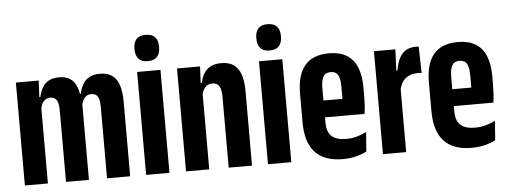

<svg xmlns="http://www.w3.org/2000/svg" viewBox="-47 -800 2462 930"><g transform="rotate(-5 1184.0 -334.5)"><path d="M439.5 0V-348Q439.5 -369.5 435.8 -383.8Q432 -398 423 -405.5Q414 -413 398.5 -413Q385 -413 375 -406.2Q365 -399.5 359 -387.5Q353 -375.5 350 -359.5L338.5 -419H348.5Q353.5 -442.5 364.2 -462.8Q375 -483 395.5 -495.2Q416 -507.5 449.5 -507.5Q485.5 -507.5 508 -491.5Q530.5 -475.5 541.2 -443.8Q552 -412 552 -364V0ZM40 0V-500.5H151L146.5 -408.5L152 -406.5V0ZM240 0V-348Q240 -369.5 236 -383.8Q232 -398 223.2 -405.5Q214.5 -413 199 -413Q186 -413 175.8 -406.2Q165.5 -399.5 159.5 -387.5Q153.5 -375.5 150.5 -359.5L128.5 -420.5H152Q157.5 -445.5 168.5 -465.2Q179.5 -485 199.2 -496.2Q219 -507.5 250 -507.5Q296 -507.5 318.8 -480.8Q341.5 -454 347 -400.5Q349 -391.5 350.2 -380Q351.5 -368.5 351.5 -356.5V0Z M629.5 0V-500.5H743V0ZM686 -548Q655.5 -548 641 -564.5Q626.5 -581 626.5 -609.5V-615Q626.5 -643.5 641 -659.8Q655.5 -676 686 -676Q717 -676 731.5 -659.8Q746 -643.5 746 -615V-609.5Q746 -581 731.5 -564.5Q717 -548 686 -548Z M1031 0V-344.5Q1031 -367 1026.8 -382.2Q1022.5 -397.5 1013 -405.2Q1003.5 -413 986.5 -413Q972.5 -413 962 -406.2Q951.5 -399.5 944.8 -387.5Q938 -375.5 935 -360L912 -420.5H937Q942 -445 953.5 -464.8Q965 -484.5 985.8 -496Q1006.5 -507.5 1039.5 -507.5Q1076.5 -507.5 1099.5 -491.2Q1122.5 -475 1133.5 -442.8Q1144.5 -410.5 1144.5 -362.5V0ZM823.5 0V-500.5H935.5L931 -406.5L936.5 -404.5V0Z M1222 0V-500.5H1335.5V0ZM1278.5 -548Q1248 -548 1233.5 -564.5Q1219 -581 1219 -609.5V-615Q1219 -643.5 1233.5 -659.8Q1248 -676 1278.5 -676Q1309.5 -676 1324 -659.8Q1338.5 -643.5 1338.5 -615V-609.5Q1338.5 -581 1324 -564.5Q1309.5 -548 1278.5 -548Z M1585.5 7Q1496 7 1451.2 -41.5Q1406.5 -90 1406.5 -187.5V-327.5Q1406.5 -417 1445 -463.2Q1483.5 -509.5 1563 -509.5Q1614.5 -509.5 1648.2 -489Q1682 -468.5 1698.5 -428.8Q1715 -389 1715 -331.5V-287Q1715 -265.5 1713.8 -244.5Q1712.5 -223.5 1709 -202H1609Q1609 -247 1609 -281Q1609 -315 1609 -342.5Q1609 -368.5 1604.5 -385.2Q1600 -402 1590 -410Q1580 -418 1563 -418Q1537.5 -418 1527 -399.8Q1516.5 -381.5 1516.5 -342.5V-251L1517 -232.5V-175.5Q1517 -153 1522.8 -136.8Q1528.5 -120.5 1540.2 -110Q1552 -99.5 1569.2 -94.2Q1586.5 -89 1609.5 -89Q1637.5 -89 1662.8 -96Q1688 -103 1709 -114L1702 -20Q1680.5 -8 1650.5 -0.5Q1620.5 7 1585.5 7ZM1477 -202V-284H1684V-202Z M1893 -302 1857.5 -397.5H1886.5Q1893.5 -447 1916.8 -475.8Q1940 -504.5 1987 -504.5Q1990 -504.5 1992.5 -504.2Q1995 -504 1999 -503.5L2002 -375Q1998.5 -376 1992.8 -376.2Q1987 -376.5 1980.5 -376.5Q1947 -376.5 1923.8 -357.8Q1900.5 -339 1893 -302ZM1781 0V-500.5H1885L1879.5 -366.5L1894 -356.5V0Z M2212 7Q2122.5 7 2077.8 -41.5Q2033 -90 2033 -187.5V-327.5Q2033 -417 2071.5 -463.2Q2110 -509.5 2189.5 -509.5Q2241 -509.5 2274.8 -489Q2308.5 -468.5 2325 -428.8Q2341.5 -389 2341.5 -331.5V-287Q2341.5 -265.5 2340.2 -244.5Q2339 -223.5 2335.5 -202H2235.5Q2235.5 -247 2235.5 -281Q2235.5 -315 2235.5 -342.5Q2235.5 -368.5 2231 -385.2Q2226.5 -402 2216.5 -410Q2206.5 -418 2189.5 -418Q2164 -418 2153.5 -399.8Q2143 -381.5 2143 -342.5V-251L2143.5 -232.5V-175.5Q2143.5 -153 2149.2 -136.8Q2155 -120.5 2166.8 -110Q2178.5 -99.5 2195.8 -94.2Q2213 -89 2236 -89Q2264 -89 2289.2 -96Q2314.5 -103 2335.5 -114L2328.5 -20Q2307 -8 2277 -0.5Q2247 7 2212 7ZM2103.5 -202V-284H2310.5V-202Z"/></g></svg>

Font: Anek Tamil Condensed SemiBold
Style: Regular
Weight: 600
Width: 3
Designer: Aadarsh Rajan (Tamil), Yesha Goshar (Latin)
Foundry: Ek Type
Version: Version 1.003